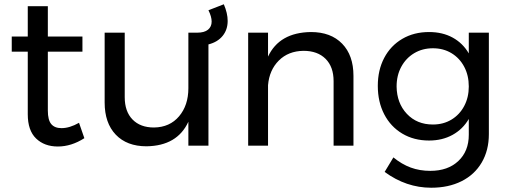

<svg xmlns="http://www.w3.org/2000/svg" viewBox="-20 -682 2388 899"><path d="M375 -35Q314 4 251 4Q188 4 149 -33.5Q110 -71 110 -147V-440H35V-511H110V-653H204V-511H366V-440H204V-164Q204 -120 220 -101Q236 -82 268 -82Q306 -82 350 -107Z M1046 -584Q1046 -543 1022.5 -514Q999 -485 956 -474V0H862V-112Q810 1 666 3Q574 3 522 -51.5Q470 -106 470 -202V-529H564V-227Q564 -160 600.5 -122.5Q637 -85 701 -85Q775 -86 818.5 -137.5Q862 -189 862 -269V-529H903Q937 -529 954 -543Q971 -557 971 -581Q971 -604 956 -634L1028 -662Q1046 -620 1046 -584Z M1635 -327V0H1542V-302Q1542 -369 1504.5 -406.5Q1467 -444 1401 -444Q1330 -443 1285.5 -398.5Q1241 -354 1235 -283V0H1142V-529H1235V-417Q1288 -530 1436 -532Q1529 -532 1582 -477.5Q1635 -423 1635 -327Z M2269 -529V-54Q2269 22 2235.5 79Q2202 136 2141 166.5Q2080 197 1999 197Q1882 197 1781 123L1822 55Q1861 87 1903 102.5Q1945 118 1995 118Q2077 118 2126 72Q2175 26 2175 -51V-125Q2147 -77 2099 -50.5Q2051 -24 1989 -24Q1918 -24 1863.5 -56.5Q1809 -89 1779 -147Q1749 -205 1749 -280Q1749 -354 1779 -411Q1809 -468 1863.5 -500Q1918 -532 1989 -532Q2052 -532 2099.5 -506Q2147 -480 2175 -432V-529ZM2175 -277Q2175 -329 2153.5 -369.5Q2132 -410 2094 -433Q2056 -456 2007 -456Q1958 -456 1919.5 -433Q1881 -410 1859 -369.5Q1837 -329 1837 -277Q1838 -199 1885 -149Q1932 -99 2007 -99Q2056 -99 2094 -122Q2132 -145 2153.5 -185.5Q2175 -226 2175 -277Z"/></svg>

Font: Montserrat
Style: Regular
Weight: 400
Designer: Julieta Ulanovsky
Foundry: Julieta Ulanovsky
Version: Version 6.001